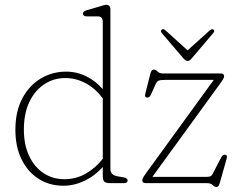

<svg xmlns="http://www.w3.org/2000/svg" viewBox="-20 -744 966 780"><path d="M42.5 -216.5Q42.5 -291.5 70.8 -344.5Q99 -397.5 145.8 -425.2Q192.5 -453 248.5 -453Q292.5 -453 331.5 -433.5Q370.5 -414 397.5 -381.5V-655Q397.5 -677.5 377.5 -677.5H332.5Q317 -677.5 317 -689Q317 -698 332.5 -702.5L384 -717.5Q392.5 -720 399.5 -722.2Q406.5 -724.5 411 -724.5Q428.5 -724.5 428.5 -705.5V-57Q428.5 -33 456.5 -28L482 -23.5Q498.5 -20.5 498.5 -10.5Q498.5 0 483 0H427.5Q409.5 0 403.5 -6.2Q397.5 -12.5 397.5 -32.5V-65.5Q365.5 -29.5 323.5 -9.5Q281.5 10.5 237.5 10.5Q180 10.5 136 -18Q92 -46.5 67.2 -97.5Q42.5 -148.5 42.5 -216.5ZM77 -218Q77 -156 98.2 -110.8Q119.5 -65.5 156.8 -40.8Q194 -16 241.5 -16Q289 -16 328.2 -38.5Q367.5 -61 397.5 -99V-344Q368.5 -384 328.8 -405.5Q289 -427 245 -427Q198.5 -427 160.2 -402Q122 -377 99.5 -330.2Q77 -283.5 77 -218ZM869 -397 599 -25.5H818Q834.5 -25.5 839 -30.5Q843.5 -35.5 848 -45.5L876 -99.5Q881 -109.5 884.5 -112.5Q888 -115.5 892.5 -115.5Q905 -115.5 901 -100.5L876.5 -13.5Q872.5 2 869.2 8.8Q866 15.5 859.5 15.5Q851 15.5 844 7.8Q837 0 820 0H572Q558 0 558 -11.5Q558 -15.5 560.8 -21.2Q563.5 -27 575.5 -43.5L848.5 -419.5H651.5Q630.5 -419.5 623.5 -415.8Q616.5 -412 611 -399.5L594.5 -362.5Q590 -353 586.8 -350.2Q583.5 -347.5 579 -347.5Q566.5 -347.5 570 -362L588.5 -435.5Q592 -451 595.5 -456Q599 -461 605 -461Q613.5 -461 620.5 -453.2Q627.5 -445.5 642.5 -445.5H876.5Q890.5 -445.5 890.5 -434Q890.5 -430 886.5 -422.8Q882.5 -415.5 869 -397ZM759 -507Q750.5 -496.5 743 -496.5Q734 -496.5 725 -507L637 -610Q630 -618.5 637.5 -624Q643.5 -628.5 652.5 -620.5L742 -539.5L832 -620.5Q841 -628 847 -624Q854 -619 846.5 -610Z"/></svg>

Font: Fraunces 72pt S100 Thin
Style: Regular
Weight: 100
Version: Version 1.000; ttfautohint (v1.8.3)